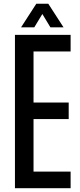

<svg xmlns="http://www.w3.org/2000/svg" viewBox="-20 -982 416 1002"><path d="M58 0V-800H348.5V-713.5H155V-447H338.5V-360.5H155V-86.5H348.5V0ZM90 -839.5 169.5 -962.5H232L311.5 -839.5H243L201 -909L159 -839.5Z"/></svg>

Font: Big Shoulders Text Thin SemiBold
Style: Regular
Weight: 600
Version: Version 2.002